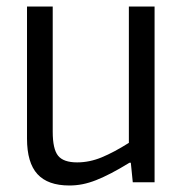

<svg xmlns="http://www.w3.org/2000/svg" viewBox="-20 -560 561 590"><path d="M193 10Q127 10 95 -25Q63 -60 63 -134V-540H142V-155Q142 -102 158.5 -81.5Q175 -61 217 -61Q255 -61 292.5 -76.5Q330 -92 376 -121V-540H455V0H388L382 -60H378Q347 -41 322 -28Q297 -15 275.5 -6.5Q254 2 234 6Q214 10 193 10Z"/></svg>

Font: Encode Sans Condensed
Style: Regular
Weight: 400
Designer: Pablo Impallari, Andres Torresi
Foundry: Pablo Impallari, Andres Torresi
Version: Version 1.000; ttfautohint (v1.00) -l 8 -r 50 -G 200 -x 14 -